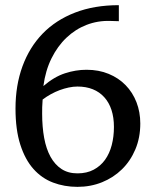

<svg xmlns="http://www.w3.org/2000/svg" viewBox="-20 -707 603 743"><path d="M420.9 -215.8Q420.9 -252.4 411.4 -281.5Q401.9 -310.5 383.5 -330.8Q365.2 -351.1 339.1 -361.6Q313 -372.1 279.8 -372.1Q263.7 -372.1 246.1 -368.4Q228.5 -364.7 210.9 -358.2Q193.4 -351.6 176.5 -342.3Q159.7 -333 145 -321.8Q143.6 -306.2 143.3 -292.2Q143.1 -278.3 143.1 -267.1Q143.1 -215.8 150.9 -173.3Q158.7 -130.9 175.5 -100.3Q192.4 -69.8 218 -53Q243.7 -36.1 279.8 -36.1Q315.9 -36.1 342.5 -50.3Q369.1 -64.5 386.5 -88.6Q403.8 -112.8 412.4 -145.5Q420.9 -178.2 420.9 -215.8ZM522.9 -229Q522.9 -174.3 503.9 -129.2Q484.9 -84 451.9 -51.8Q418.9 -19.5 374.8 -1.7Q330.6 16.1 279.8 16.1Q229 16.1 185.3 -0.5Q141.6 -17.1 109.4 -53.2Q77.1 -89.4 58.6 -147.2Q40 -205.1 40 -287.1Q40 -376.5 66.9 -450.2Q93.8 -523.9 144.8 -576.7Q195.8 -629.4 270.3 -658.2Q344.7 -687 439.9 -687V-625L405.8 -626Q357.9 -627.4 314.7 -610.6Q271.5 -593.8 237.1 -561Q202.6 -528.3 179.2 -481Q155.8 -433.6 147.9 -374Q189.5 -409.7 231.2 -423.3Q272.9 -437 314.9 -437Q362.3 -437 400.6 -421.1Q439 -405.3 466.1 -377.4Q493.2 -349.6 508.1 -311.5Q522.9 -273.4 522.9 -229Z"/></svg>

Font: Charis SIL Afr
Style: Regular
Weight: 400
Foundry: SIL International
Version: Version 5.000